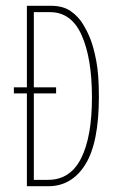

<svg xmlns="http://www.w3.org/2000/svg" viewBox="-20 -643 390 664"><path d="M73 1V-320H28V-341H73V-623H156Q198 -623 224.5 -604.5Q251 -586 267 -559.5Q283 -533 293 -507Q304 -479 313 -432Q322 -385 322 -309Q322 -149 275 -74Q228 1 147 1ZM97 -21H146Q223 -21 260.5 -95.5Q298 -170 298 -306Q298 -441 262.5 -521Q227 -601 153 -601H97V-341H174V-320H97Z"/></svg>

Font: Inconsolata ExtraCondensed ExtraLight
Style: Regular
Weight: 200
Width: 2
Monospace: yes
Designer: Raph Levien, Cyreal, Brenton Simpson
Foundry: Raph Levien, Cyreal, Google
Version: Version 3.001; ttfautohint (v1.8.2.53-6de2)